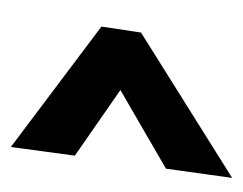

<svg xmlns="http://www.w3.org/2000/svg" viewBox="-67 -506 448 354"><g transform="rotate(-90 157.0 -329.0)"><path d="M6 -125 23 -247 168 -331 47 -415 63 -533 285 -366 274 -293Z"/></g></svg>

Font: Alumni Sans ExtraBold
Style: Italic
Weight: 800
Italic angle: -8°
Designer: Robert E. Leuschke
Foundry: Robert E. Leuschke
Version: Version 1.016